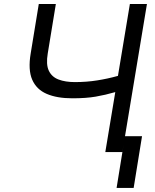

<svg xmlns="http://www.w3.org/2000/svg" viewBox="-20 -747 762 943"><path d="M170.5 -727.3H254.3L214.5 -484.4Q205.3 -430.4 219.8 -399.7Q234.4 -369 267.8 -356.4Q301.1 -343.8 348 -343.8Q404.5 -343.8 457.2 -352.1Q509.9 -360.4 559.3 -374.3L617.9 -727.3H701.7L581 0H497.2L546.2 -294.7Q497.5 -280.5 450.1 -272.4Q402.7 -264.2 335.2 -264.2Q259.9 -264.2 209.5 -285.9Q159.1 -307.5 138.1 -355.8Q117.2 -404.1 130.7 -484.4ZM677.6 -78.1 636.4 176.1H552.6L593.8 -78.1Z"/></svg>

Font: Inter UI
Style: Italic
Weight: 400
Italic angle: -9.39999°
Designer: Rasmus Andersson
Foundry: rsms
Version: 3.2;8d6f07862